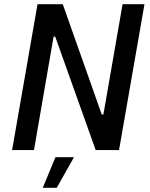

<svg xmlns="http://www.w3.org/2000/svg" viewBox="-20 -720 719 921"><path d="M38 0H143L237 -544H245L439 0H551L673 -700H568L476 -171H468L281 -700H160ZM185 181H252L335 34H246Z"/></svg>

Font: Fixel Text 20240404 Medium
Style: Italic
Weight: 500
Width: 4
Italic angle: -10°
Designer: AlfaBravo + MacPaw
Foundry: Kyrylo Tkachov, Marchela Mozhyna, Serhii Makarenko, Maria Weinstein, Zakhar Kryvoshyya
Version: Version 1.211;Glyphs 3.2 (3225)